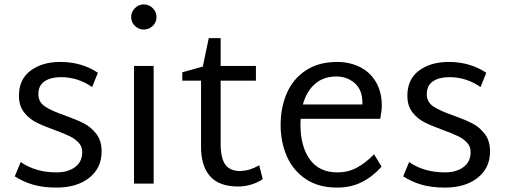

<svg xmlns="http://www.w3.org/2000/svg" viewBox="-20 -833 2290 871"><path d="M47 -33 74 -98Q141 -51 236 -51Q288 -51 320.5 -75Q353 -99 353 -143Q353 -168 337 -185.5Q321 -203 297.5 -214.5Q274 -226 231 -242Q178 -261 145 -277.5Q112 -294 89 -323.5Q66 -353 66 -399Q66 -473 118.5 -512.5Q171 -552 254 -552Q350 -552 424 -503L398 -438Q334 -483 256 -483Q210 -483 182 -464Q154 -445 154 -406Q154 -370 184 -350Q214 -330 275 -309Q328 -290 361 -273Q394 -256 417.5 -225Q441 -194 441 -146Q441 -71 385 -26.5Q329 18 236 18Q176 18 131 5Q86 -8 47 -33Z M575 -755Q575 -779 592 -796Q609 -813 632 -813Q656 -813 673 -796Q690 -779 690 -755Q690 -732 673 -715.5Q656 -699 632 -699Q609 -699 592 -715.5Q575 -732 575 -755ZM588 -534H677V0H588Z M1172 -20Q1120 13 1060 13Q974 13 933 -33.5Q892 -80 892 -167V-467H807V-505L900 -531L927 -660H981V-534H1141V-467H981V-181Q981 -116 1002 -86.5Q1023 -57 1070 -57Q1093 -58 1112.5 -64Q1132 -70 1156 -83Z M1677 -133 1711 -77Q1671 -32 1621.5 -7Q1572 18 1509 18Q1425 18 1367.5 -20.5Q1310 -59 1281.5 -123.5Q1253 -188 1253 -266Q1253 -346 1281.5 -411Q1310 -476 1368 -514Q1426 -552 1509 -552Q1567 -552 1613.5 -528.5Q1660 -505 1686 -460Q1712 -415 1712 -354Q1712 -331 1705 -294H1344Q1343 -285 1343 -268Q1343 -169 1385.5 -110Q1428 -51 1510 -51Q1560 -51 1600 -73Q1640 -95 1677 -133ZM1354 -359H1624V-367Q1624 -425 1589.5 -455.5Q1555 -486 1506 -486Q1447 -486 1408.5 -452Q1370 -418 1354 -359Z M1809 -33 1836 -98Q1903 -51 1998 -51Q2050 -51 2082.5 -75Q2115 -99 2115 -143Q2115 -168 2099 -185.5Q2083 -203 2059.5 -214.5Q2036 -226 1993 -242Q1940 -261 1907 -277.5Q1874 -294 1851 -323.5Q1828 -353 1828 -399Q1828 -473 1880.5 -512.5Q1933 -552 2016 -552Q2112 -552 2186 -503L2160 -438Q2096 -483 2018 -483Q1972 -483 1944 -464Q1916 -445 1916 -406Q1916 -370 1946 -350Q1976 -330 2037 -309Q2090 -290 2123 -273Q2156 -256 2179.5 -225Q2203 -194 2203 -146Q2203 -71 2147 -26.5Q2091 18 1998 18Q1938 18 1893 5Q1848 -8 1809 -33Z"/></svg>

Font: Martel Sans
Style: Regular
Weight: 400
Designer: Dan Reynolds and Mathieu Réguer
Foundry: Dan Reynolds and Mathieu Réguer
Version: Version 1.002; ttfautohint (v1.1) -l 5 -r 5 -G 72 -x 0 -D la